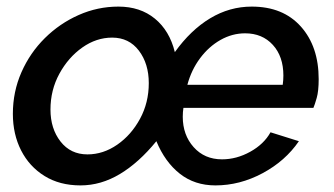

<svg xmlns="http://www.w3.org/2000/svg" viewBox="-20 -552 1012 582"><path d="M224 10Q161 10 115 -18.5Q69 -47 44 -96Q19 -145 19 -207Q19 -274 45 -333Q71 -392 116 -436.5Q161 -481 218.5 -506.5Q276 -532 339 -532Q405 -532 449.5 -495.5Q494 -459 510 -394Q558 -461 617 -496.5Q676 -532 743 -532Q838 -532 892 -471.5Q946 -411 946 -312Q946 -276 940 -255Q934 -234 930 -225H536Q535 -219 534.5 -212Q534 -205 534 -198Q534 -143 567 -106Q600 -69 653 -69Q697 -69 738.5 -92Q780 -115 800 -151L886 -124Q845 -64 776 -27Q707 10 633 10Q570 10 525 -25.5Q480 -61 454 -124Q401 -59 343.5 -24.5Q286 10 224 10ZM837 -295Q838 -302 838.5 -309Q839 -316 839 -323Q839 -381 807 -416Q775 -451 723 -451Q684 -451 648.5 -431Q613 -411 586.5 -375.5Q560 -340 548 -295ZM245 -84Q293 -84 335.5 -113.5Q378 -143 404.5 -192Q431 -241 431 -300Q431 -359 401 -398.5Q371 -438 320 -438Q272 -438 229.5 -408Q187 -378 160 -328.5Q133 -279 133 -220Q133 -162 163.5 -123Q194 -84 245 -84Z"/></svg>

Font: Raleway SemiBold
Style: Italic
Weight: 600
Italic angle: -12°
Designer: Matt McInerney, Pablo Impallari, Rodrigo Fuenzalida
Foundry: Matt McInerney, Pablo Impallari, Rodrigo Fuenzalida
Version: Version 4.026